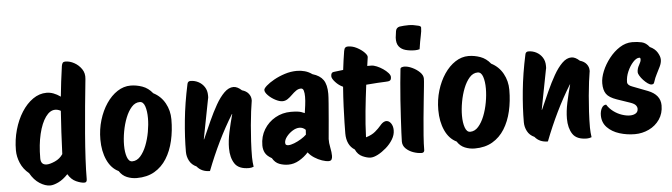

<svg xmlns="http://www.w3.org/2000/svg" viewBox="-50 -1020 4335 1239"><g transform="rotate(-5 2117.5 -400.0)"><path d="M231 14Q199 14 163 -9Q127 -32 102 -77Q65 -107 47.5 -148.5Q30 -190 30 -231Q30 -300 48 -363.5Q66 -427 97.5 -476.5Q129 -526 170.5 -555Q212 -584 259 -584Q303 -584 349 -551Q354 -598 359.5 -646.5Q365 -695 373 -748Q375 -759 379.5 -766.5Q384 -774 399 -774Q426 -774 454.5 -758.5Q483 -743 502 -715.5Q521 -688 517 -651Q508 -566 499.5 -476Q491 -386 484 -300Q477 -214 473 -138.5Q469 -63 469 -6Q469 15 453 15Q431 15 399.5 1Q368 -13 347 -49Q316 -16 284.5 -1Q253 14 231 14ZM182 -166Q182 -123 221 -123Q241 -123 274 -137.5Q307 -152 326 -181Q329 -254 332.5 -322.5Q336 -391 341 -460Q323 -470 305 -470Q271 -470 243 -431Q215 -392 198.5 -323.5Q182 -255 182 -166Z M792 15Q759 15 728.5 2.5Q698 -10 679 -40Q631 -63 605 -120Q579 -177 579 -253Q579 -319 597 -378.5Q615 -438 646 -484Q677 -530 717.5 -556.5Q758 -583 803 -583Q841 -583 879 -569.5Q917 -556 945 -521Q994 -496 1020.5 -448Q1047 -400 1047 -343Q1047 -270 1032 -205Q1017 -140 986 -90.5Q955 -41 907 -13Q859 15 792 15ZM772 -95Q802 -95 825 -121Q848 -147 864 -187.5Q880 -228 888.5 -275Q897 -322 897 -364Q897 -410 886.5 -441Q876 -472 853 -472Q823 -472 800 -446Q777 -420 761 -379.5Q745 -339 736.5 -292Q728 -245 728 -203Q728 -157 739 -126Q750 -95 772 -95Z M1519 14Q1452 14 1426.5 -25Q1401 -64 1401 -125Q1401 -172 1413 -228.5Q1425 -285 1441 -343H1439Q1389 -262 1346 -173.5Q1303 -85 1266 11Q1212 11 1182 -26Q1151 -40 1136.5 -67.5Q1122 -95 1122 -126Q1122 -218 1133 -329Q1144 -440 1170 -560Q1173 -579 1191 -579Q1218 -579 1242 -566.5Q1266 -554 1281 -531Q1296 -508 1296 -477Q1296 -472 1296 -466Q1296 -460 1294 -454L1244 -196H1246Q1271 -253 1296.5 -309.5Q1322 -366 1348.5 -412.5Q1375 -459 1404 -487.5Q1433 -516 1464 -516Q1489 -516 1517 -490Q1545 -482 1559.5 -463.5Q1574 -445 1574 -423Q1574 -420 1574 -417Q1574 -414 1573 -411Q1569 -389 1564 -349.5Q1559 -310 1554.5 -260.5Q1550 -211 1547 -157.5Q1544 -104 1544 -54Q1544 -38 1545.5 -22Q1547 -6 1549 8Q1534 14 1519 14Z M1774 14Q1743 14 1715.5 3.5Q1688 -7 1671 -37Q1640 -54 1628.5 -75.5Q1617 -97 1617 -124Q1617 -182 1644.5 -227Q1672 -272 1718 -298Q1764 -324 1819 -324Q1842 -324 1863.5 -321.5Q1885 -319 1908 -308Q1911 -328 1915 -358Q1919 -388 1919 -414Q1919 -437 1914.5 -452.5Q1910 -468 1897 -468Q1880 -468 1865 -457.5Q1850 -447 1835.5 -432.5Q1821 -418 1805.5 -407.5Q1790 -397 1772 -397Q1752 -397 1725.5 -411Q1699 -425 1680 -444.5Q1661 -464 1661 -479Q1661 -489 1680 -506Q1699 -523 1731 -541Q1763 -559 1802 -571.5Q1841 -584 1881 -584Q1907 -584 1932 -577Q1957 -570 1979 -554Q2027 -540 2048.5 -509Q2070 -478 2070 -419Q2070 -401 2066.5 -356Q2063 -311 2058 -251.5Q2053 -192 2047 -128Q2046 -104 2052.5 -72.5Q2059 -41 2059 -18Q2059 -4 2054 5Q2049 14 2035 14Q2017 14 1992 5.5Q1967 -3 1943 -18.5Q1919 -34 1904 -54Q1878 -25 1844 -5.5Q1810 14 1774 14ZM1784 -111Q1800 -111 1823 -120Q1846 -129 1868 -142.5Q1890 -156 1903 -169L1905 -200Q1888 -217 1865 -217Q1843 -217 1820 -202.5Q1797 -188 1781 -167.5Q1765 -147 1765 -128Q1765 -118 1770.5 -114.5Q1776 -111 1784 -111Z M2307 15Q2285 15 2254.5 1.5Q2224 -12 2209 -46Q2183 -62 2170 -89.5Q2157 -117 2157 -154Q2157 -178 2158 -224Q2159 -270 2161.5 -330Q2164 -390 2169 -456Q2142 -468 2120.5 -491.5Q2099 -515 2099 -530Q2099 -542 2103.5 -549Q2108 -556 2121 -557Q2149 -561 2179 -564Q2183 -596 2187 -626Q2191 -656 2196 -685Q2199 -701 2205 -706.5Q2211 -712 2222 -712Q2252 -712 2280.5 -697Q2309 -682 2327.5 -663Q2346 -644 2344 -632Q2339 -602 2336 -576Q2350 -576 2362 -576Q2377 -576 2397.5 -567.5Q2418 -559 2437 -546Q2456 -533 2469 -518.5Q2482 -504 2482 -492Q2482 -474 2473 -469Q2464 -464 2445 -464Q2428 -464 2393 -461.5Q2358 -459 2319 -456Q2308 -371 2299.5 -287Q2291 -203 2288 -118Q2326 -129 2349 -148.5Q2372 -168 2386.5 -185.5Q2401 -203 2414 -208Q2420 -211 2427 -211Q2445 -211 2457.5 -193Q2470 -175 2470 -148Q2470 -118 2452.5 -89Q2435 -60 2408 -36.5Q2381 -13 2354 1Q2327 15 2307 15Z M2638 14Q2612 14 2583.5 4Q2555 -6 2535.5 -25Q2516 -44 2516 -71Q2516 -87 2518 -128Q2520 -169 2523 -223.5Q2526 -278 2530 -336.5Q2534 -395 2539 -448Q2544 -501 2548 -538Q2549 -546 2558 -548.5Q2567 -551 2573 -551Q2596 -551 2624 -538Q2652 -525 2672.5 -505Q2693 -485 2693 -463Q2693 -450 2689 -411.5Q2685 -373 2679.5 -320Q2674 -267 2668.5 -209Q2663 -151 2659 -96.5Q2655 -42 2655 -2Q2655 3 2651 8.5Q2647 14 2638 14ZM2652 -650Q2619 -650 2591.5 -657.5Q2564 -665 2548.5 -685Q2533 -705 2535 -742Q2537 -761 2540.5 -783.5Q2544 -806 2566 -811Q2578 -813 2595 -814Q2612 -815 2625 -815Q2653 -815 2687 -806Q2704 -802 2704 -793Q2704 -770 2697 -739Q2690 -708 2682 -654Q2666 -650 2652 -650Z M2981 15Q2948 15 2917.5 2.5Q2887 -10 2868 -40Q2820 -63 2794 -120Q2768 -177 2768 -253Q2768 -319 2786 -378.5Q2804 -438 2835 -484Q2866 -530 2906.5 -556.5Q2947 -583 2992 -583Q3030 -583 3068 -569.5Q3106 -556 3134 -521Q3183 -496 3209.5 -448Q3236 -400 3236 -343Q3236 -270 3221 -205Q3206 -140 3175 -90.5Q3144 -41 3096 -13Q3048 15 2981 15ZM2961 -95Q2991 -95 3014 -121Q3037 -147 3053 -187.5Q3069 -228 3077.5 -275Q3086 -322 3086 -364Q3086 -410 3075.5 -441Q3065 -472 3042 -472Q3012 -472 2989 -446Q2966 -420 2950 -379.5Q2934 -339 2925.5 -292Q2917 -245 2917 -203Q2917 -157 2928 -126Q2939 -95 2961 -95Z M3708 14Q3641 14 3615.5 -25Q3590 -64 3590 -125Q3590 -172 3602 -228.5Q3614 -285 3630 -343H3628Q3578 -262 3535 -173.5Q3492 -85 3455 11Q3401 11 3371 -26Q3340 -40 3325.5 -67.5Q3311 -95 3311 -126Q3311 -218 3322 -329Q3333 -440 3359 -560Q3362 -579 3380 -579Q3407 -579 3431 -566.5Q3455 -554 3470 -531Q3485 -508 3485 -477Q3485 -472 3485 -466Q3485 -460 3483 -454L3433 -196H3435Q3460 -253 3485.5 -309.5Q3511 -366 3537.5 -412.5Q3564 -459 3593 -487.5Q3622 -516 3653 -516Q3678 -516 3706 -490Q3734 -482 3748.5 -463.5Q3763 -445 3763 -423Q3763 -420 3763 -417Q3763 -414 3762 -411Q3758 -389 3753 -349.5Q3748 -310 3743.5 -260.5Q3739 -211 3736 -157.5Q3733 -104 3733 -54Q3733 -38 3734.5 -22Q3736 -6 3738 8Q3723 14 3708 14Z M4019 13Q3967 13 3919 -2Q3871 -17 3840.5 -48.5Q3810 -80 3810 -127Q3810 -153 3820.5 -173Q3831 -193 3850 -193Q3866 -167 3891.5 -148Q3917 -129 3945.5 -119.5Q3974 -110 3997 -110Q4020 -110 4035 -119.5Q4050 -129 4050 -149Q4050 -161 4041 -172Q4032 -183 4006 -192L3921 -221Q3872 -238 3854.5 -263Q3837 -288 3837 -332Q3837 -368 3854.5 -410.5Q3872 -453 3902.5 -492Q3933 -531 3971.5 -555.5Q4010 -580 4052 -580Q4086 -580 4114 -573.5Q4142 -567 4163 -539Q4196 -524 4211.5 -498Q4227 -472 4227 -452Q4227 -431 4216 -408Q4205 -385 4192.5 -361Q4180 -337 4173 -314Q4171 -307 4167.5 -302Q4164 -297 4154 -297Q4143 -297 4129 -307Q4115 -317 4101.5 -331.5Q4088 -346 4079.5 -360.5Q4071 -375 4071 -383Q4071 -407 4084 -429Q4097 -451 4097 -464Q4097 -469 4096 -472.5Q4095 -476 4089 -476Q4070 -476 4048.5 -452.5Q4027 -429 4012 -394.5Q3997 -360 3997 -326Q3997 -306 4028 -295L4127 -257Q4206 -226 4206 -157Q4206 -105 4179.5 -66.5Q4153 -28 4110 -7.5Q4067 13 4019 13Z"/></g></svg>

Font: Protest Riot
Style: Regular
Weight: 400
Designer: Octavio Pardo
Foundry: Ashler Design
Version: Version 2.005; ttfautohint (v1.8.4.7-5d5b)